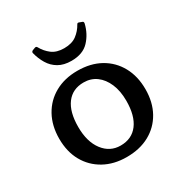

<svg xmlns="http://www.w3.org/2000/svg" viewBox="-168 -847 945 988"><g transform="rotate(-30 305.0 -353.5)"><path d="M304 9Q228 9 170.5 -23Q113 -55 81 -112Q49 -169 49 -246Q49 -323 81 -381Q113 -439 170.5 -471Q228 -503 304 -503Q382 -503 439.5 -471Q497 -439 529 -381Q561 -323 561 -246Q561 -169 529 -111.5Q497 -54 439.5 -22.5Q382 9 304 9ZM306 -58Q373 -58 409.5 -106.5Q446 -155 446 -244Q446 -302 427.5 -345Q409 -388 377 -411.5Q345 -435 302 -435Q236 -435 200 -387Q164 -339 164 -250Q164 -162 203.5 -110Q243 -58 306 -58ZM305 -562Q260 -562 229 -580Q198 -598 179.5 -629Q161 -660 152 -696Q150 -704 159 -709L175 -715Q184 -718 188 -710Q205 -679 232.5 -658Q260 -637 305 -637Q351 -637 379 -658Q407 -679 424 -710Q428 -718 437 -714L453 -708Q461 -706 459 -695Q446 -640 409.5 -601Q373 -562 305 -562Z"/></g></svg>

Font: Hahmlet Medium
Style: Regular
Weight: 500
Version: Version 1.002